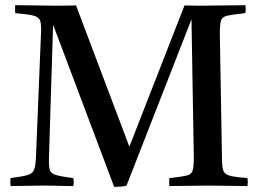

<svg xmlns="http://www.w3.org/2000/svg" viewBox="-20 -721 1009 745"><path d="M482 -152 696 -700Q717 -699 740 -699Q763 -699 779 -699Q787 -699 808.5 -699.5Q830 -700 855.5 -700Q881 -700 902.5 -700.5Q924 -701 932 -701Q935 -686 932 -670H930Q884 -665 863 -660.5Q842 -656 837.5 -640.5Q833 -625 833 -590L841 -123Q841 -92 843 -74Q845 -56 854 -48Q863 -40 883 -36.5Q903 -33 940 -30Q943 -15 940 1Q932 1 910.5 0.5Q889 0 863.5 0Q838 0 816.5 -0.5Q795 -1 787 -1Q779 -1 758 -0.5Q737 0 712 0Q687 0 666 0.5Q645 1 637 1Q636 -14 637 -30H639Q683 -35 703 -39.5Q723 -44 727.5 -59.5Q732 -75 732 -110L723 -646L471 -1Q464 2 449 3Q434 4 423 4L186 -625L170 -110Q169 -77 173 -62.5Q177 -48 197 -42Q217 -36 264 -30Q268 -14 264 1Q254 1 229.5 0.5Q205 0 180.5 -0.5Q156 -1 145 -1Q139 -1 121.5 -0.5Q104 0 83 0Q62 0 44.5 0.5Q27 1 21 1Q19 -15 21 -30Q68 -36 88 -42Q108 -48 113.5 -66Q119 -84 120 -123L139 -590Q141 -625 136 -640Q131 -655 109.5 -660.5Q88 -666 39 -670Q38 -686 39 -701Q73 -701 109 -700Q145 -699 189 -699Q204 -699 229 -699Q254 -699 275 -700Z"/></svg>

Font: Tiro Tamil
Style: Regular
Weight: 400
Designer: Tamil: Fernando Mello & Fiona Ross. Latin: John Hudson.
Foundry: Tiro Typeworks Ltd.
Version: Version 1.52